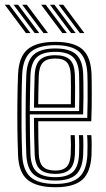

<svg xmlns="http://www.w3.org/2000/svg" viewBox="-30 -785 447 813"><path d="M204.8 7.8Q126.2 7.8 87.9 -22.8Q49.5 -53.2 46.5 -127.8Q44.2 -183 43.6 -244.1Q43 -305.2 43.8 -364Q44.5 -422.8 46.5 -471Q50 -546.2 88 -577Q126 -607.8 204 -607.8Q282 -607.8 318.1 -576.9Q354.2 -546 357.5 -473.2Q358 -465.8 358.2 -443.4Q358.5 -421 358.6 -390.9Q358.8 -360.8 358.2 -329.1Q357.8 -297.5 356.5 -271.5H131.8Q131.8 -233.2 132.4 -200.2Q133 -167.2 134.2 -133.2Q135.8 -95.5 152.1 -79.1Q168.5 -62.8 204.8 -62.8Q235.8 -62.8 251.6 -78.1Q267.5 -93.5 269.5 -132.2Q271.5 -171.2 269 -212.8H286.5Q287.8 -192 287.8 -169.2Q287.8 -146.5 287.2 -131.5Q285 -87.2 265.6 -68Q246.2 -48.8 204.8 -48.8Q159.2 -48.8 138.9 -68.4Q118.5 -88 116.8 -132.5Q115.2 -170.8 114.6 -210.1Q114 -249.5 113.8 -286H339.5Q340.8 -321 341 -360.4Q341.2 -399.8 340.9 -431Q340.5 -462.2 340 -472.5Q337 -537.5 305.4 -565.6Q273.8 -593.8 204 -593.8Q134.8 -593.8 100.9 -565.8Q67 -537.8 63.8 -469Q62 -426.2 61.4 -367.1Q60.8 -308 61.2 -245.6Q61.8 -183.2 63.8 -130.5Q66.8 -64.5 99.1 -35.4Q131.5 -6.2 204.8 -6.2Q273.2 -6.2 305 -34.6Q336.8 -63 340 -129.5Q340.8 -145 340.6 -169.5Q340.5 -194 339 -212.8H356.8Q358.2 -194 358.2 -169.4Q358.2 -144.8 357.5 -128.8Q354 -55.5 318.4 -23.9Q282.8 7.8 204.8 7.8ZM204.8 -20.5Q143.5 -20.5 113.8 -45.2Q84 -70 81.5 -130.5Q79.5 -177.5 78.9 -238Q78.2 -298.5 78.9 -359.2Q79.5 -420 81.5 -467.8Q84.2 -529.8 114 -554.8Q143.8 -579.8 204 -579.8Q264.5 -579.8 292.1 -554.8Q319.8 -529.8 322.2 -472Q322.8 -462.8 323.1 -435.5Q323.5 -408.2 323.4 -372.2Q323.2 -336.2 322 -300.5H96.2Q96.2 -256.5 96.9 -212.1Q97.5 -167.8 99 -131.8Q101.2 -78.5 126.5 -56.6Q151.8 -34.8 204.8 -34.8Q254.2 -34.8 278.1 -56.4Q302 -78 304.8 -130.5Q305.5 -146 305.5 -169.6Q305.5 -193.2 304 -212.8H321.8Q323 -193 323 -169.5Q323 -146 322.2 -130Q319.2 -71.2 292 -45.9Q264.8 -20.5 204.8 -20.5ZM96.2 -314.8H305Q305.8 -346.5 305.8 -378.5Q305.8 -410.5 305.5 -435.6Q305.2 -460.8 304.8 -471Q302.5 -521.2 279.1 -543.4Q255.8 -565.5 204 -565.5Q150.8 -565.5 126.1 -542.8Q101.5 -520 99 -467Q97.8 -433.2 97.1 -393.2Q96.5 -353.2 96.2 -314.8ZM114 -329.2Q114 -355.5 114.8 -394.4Q115.5 -433.2 116.8 -466Q118.8 -512 139.2 -531.6Q159.8 -551.2 204 -551.2Q246.2 -551.2 265.8 -532.5Q285.2 -513.8 287 -470.5Q287.8 -455.2 288 -413.6Q288.2 -372 287.2 -329.2ZM131.8 -343.8H270Q270.8 -385 270.4 -421.4Q270 -457.8 269.5 -469.2Q268 -504 253.5 -520.6Q239 -537.2 204 -537.2Q167.5 -537.2 151.6 -520Q135.8 -502.8 134.2 -465.2Q133.2 -433.5 132.6 -404Q132 -374.5 131.8 -343.8ZM154 -645 64.2 -765H83.5L173.2 -645ZM79.8 -645 -9.8 -765H9.2L99 -645ZM117 -645 27.2 -765H46.5L136 -645ZM308.2 -645 218.5 -765H237.8L327.2 -645ZM234 -645 144.2 -765H163.5L253.2 -645ZM271 -645 181.5 -765H200.5L290.2 -645Z"/></svg>

Font: Big Shoulders Inline Text Medium
Style: Regular
Weight: 500
Designer: Patric King
Foundry: XO Type Co
Version: Version 1.000